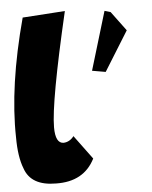

<svg xmlns="http://www.w3.org/2000/svg" viewBox="-53 -753 631 797"><g transform="rotate(-5 263.0 -355.0)"><path d="M247.1 -710Q160.2 -336.9 160.2 -232.9Q160.2 -165.5 194.8 -165.5Q220.2 -167 237.3 -189.5L311 -89.8Q264.6 2.4 148.4 0Q43.9 0 19 -74.7Q-0.5 -124 -0.5 -205.1Q-5.4 -418 70.3 -698.2ZM411.1 -696.3 436 -689 496.1 -607.9 394 -443.4 337.9 -453.1Z"/></g></svg>

Font: Lapsus Pro (theguybrush.com)
Style: Bold
Weight: 700
Designer: Jose Roses
Version: Version 1.00 February 9, 2018, initial release